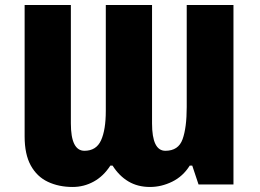

<svg xmlns="http://www.w3.org/2000/svg" viewBox="-20 -734 1034 764"><path d="M269 10Q214 10 170.5 -10.5Q127 -31 102.5 -75.5Q78 -120 78 -191V-714H262V-243Q262 -134 316 -134Q363 -134 382 -175.5Q401 -217 401 -293V-714H585V-243Q585 -134 638 -134Q690 -134 706.5 -180Q723 -226 723 -308V-714H909V0H770L745 -75H735Q708 -32 665 -11Q622 10 577 10Q528 10 491 -12Q454 -34 428 -75H419Q392 -33 353 -11.5Q314 10 269 10Z"/></svg>

Font: Noto Sans Disp ExtBd
Style: Regular
Weight: 800
Designer: Monotype Design Team
Foundry: Monotype Imaging Inc.
Version: Version 2.000;GOOG;noto-source:20170915:90ef993387c0; ttfaut